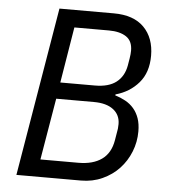

<svg xmlns="http://www.w3.org/2000/svg" viewBox="-51 -744 702 791"><g transform="rotate(5 300.0 -349.0)"><path d="M163 -698H388Q470 -698 513 -654.5Q556 -611 556 -537Q556 -468 519 -425Q482 -382 424 -366L423 -362Q446 -355 466 -344Q486 -333 500.5 -316Q515 -299 523 -276Q531 -253 531 -222Q531 -178 515 -138Q499 -98 470.5 -67.5Q442 -37 401.5 -18.5Q361 0 313 0H46ZM296 -72Q356 -72 392.5 -98Q429 -124 438 -178L443 -208Q445 -217 446 -226Q447 -235 447 -245Q447 -283 418.5 -305Q390 -327 338 -327H182L139 -72ZM336 -395Q393 -395 424.5 -419.5Q456 -444 464 -489L469 -519Q472 -537 472 -551Q472 -591 445.5 -608.5Q419 -626 374 -626H231L193 -395Z"/></g></svg>

Font: IBM Plex Mono
Style: Italic
Weight: 400
Italic angle: -9°
Monospace: yes
Designer: Mike Abbink, Paul van der Laan, Pieter van Rosmalen
Foundry: Bold Monday
Version: Version 2.3